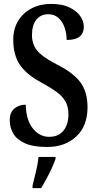

<svg xmlns="http://www.w3.org/2000/svg" viewBox="-20 -744 500 985"><path d="M222 10Q150 10 108 -9Q66 -28 48 -59Q30 -90 30 -127Q30 -168 54 -187.5Q78 -207 112 -207Q114 -128 148.5 -85Q183 -42 232 -42Q280 -42 305.5 -73.5Q331 -105 331 -158Q331 -197 315.5 -224Q300 -251 269.5 -273Q239 -295 195 -319Q116 -361 82 -411.5Q48 -462 48 -540Q48 -596 73.5 -637.5Q99 -679 143 -701.5Q187 -724 241 -724Q298 -724 335 -706.5Q372 -689 391 -662.5Q410 -636 410 -607Q410 -574 389 -556.5Q368 -539 322 -539Q322 -572 311.5 -602.5Q301 -633 280 -652Q259 -671 228 -671Q189 -671 166.5 -643Q144 -615 144 -564Q144 -533 155.5 -508Q167 -483 195.5 -460.5Q224 -438 276 -411Q357 -370 393 -321Q429 -272 429 -194Q429 -98 371.5 -44Q314 10 222 10ZM147 208Q155 176 164.5 136Q174 96 178 61H265V71Q258 92 245.5 119Q233 146 218.5 173Q204 200 191 221H147Z"/></svg>

Font: Noto Serif Devanagari ExtraCondensed SemiBold
Style: Regular
Weight: 600
Width: 2
Designer: Universal Thirst, Indian Type Foundry and the Monotype Design Team
Foundry: Monotype Imaging Inc.
Version: Version 2.004; ttfautohint (v1.8.4.7-5d5b)